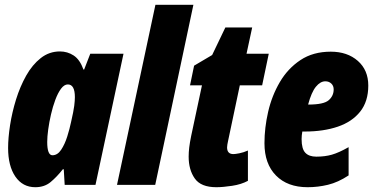

<svg xmlns="http://www.w3.org/2000/svg" viewBox="-20 -780 1580 810"><path d="M128.9 9.8Q75.7 9.8 44.9 -34.9Q14.2 -79.6 14.2 -155.8Q14.2 -198.2 22.5 -252Q30.8 -305.7 47.6 -360.1Q64.5 -414.6 90.3 -460.7Q116.2 -506.8 151.9 -534.9Q187.5 -563 232.9 -563Q264.6 -563 290.8 -545.9Q316.9 -528.8 332 -486.8H335L360.8 -553.2H501L382.8 0H252.9L249 -65.9H245.1Q219.7 -33.7 193.6 -12Q167.5 9.8 128.9 9.8ZM201.2 -125Q222.7 -125 238 -148.2Q253.4 -171.4 263.7 -204.1Q273.9 -236.8 279.8 -265.1Q290.5 -311.5 293.2 -333.7Q295.9 -356 295.9 -370.1Q295.9 -423.8 266.1 -423.8Q251 -423.8 237.5 -405.8Q224.1 -387.7 213.4 -358.9Q202.6 -330.1 195.1 -297.1Q187.5 -264.2 183.3 -233.4Q179.2 -202.6 179.2 -181.2Q179.2 -125 201.2 -125Z M473.6 0 635.7 -759.8H795.9L634.8 0Z M892.6 9.8Q827.6 9.8 801.8 -26.9Q775.9 -63.5 775.9 -119.1Q775.9 -137.2 778.3 -158Q780.8 -178.7 786.6 -207L832 -419.9H781.7L798.8 -502.9L875 -547.9L930.7 -664.1H1043.9L1020 -553.2H1113.8L1085.9 -419.9H991.7L941.9 -184.1Q940.4 -177.2 939.2 -170.4Q938 -163.6 938 -158.2Q938 -129.9 964.8 -129.9Q972.2 -129.9 989.7 -133.3Q1007.3 -136.7 1025.9 -145V-17.1Q998 -2 959.2 3.9Q920.4 9.8 892.6 9.8Z M1277.8 9.8Q1192.9 9.8 1144.3 -39.6Q1095.7 -88.9 1095.7 -175.8Q1095.7 -240.7 1111.3 -308.6Q1127 -376.5 1160.6 -433.8Q1194.3 -491.2 1247.6 -526.6Q1300.8 -562 1375.5 -562Q1445.3 -562 1489.5 -523.2Q1533.7 -484.4 1533.7 -418.9Q1533.7 -352.1 1499.5 -309.1Q1465.3 -266.1 1405 -245.6Q1344.7 -225.1 1265.6 -225.1H1255.4Q1252.4 -208.5 1252.4 -192.9Q1252.4 -151.9 1268.1 -135.5Q1283.7 -119.1 1314.5 -119.1Q1350.6 -119.1 1379.9 -127.4Q1409.2 -135.7 1450.7 -159.2V-40Q1406.2 -10.7 1363.8 -0.5Q1321.3 9.8 1277.8 9.8ZM1279.8 -338.9H1281.7Q1345.7 -338.9 1366.7 -357.2Q1387.7 -375.5 1387.7 -402.8Q1387.7 -418 1377.7 -427.5Q1367.7 -437 1352.5 -437Q1331.5 -437 1312.7 -414.1Q1293.9 -391.1 1279.8 -338.9Z"/></svg>

Font: Open Sans Condensed ExtraBold
Style: Italic
Weight: 800
Width: 3
Italic angle: -12°
Designer: Monotype Design Team
Foundry: Monotype Imaging Inc.
Version: Version 3.003; ttfautohint (v1.8.4)